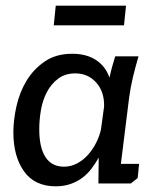

<svg xmlns="http://www.w3.org/2000/svg" viewBox="-20 -645 549 675"><path d="M467 -447Q456 -410 447.5 -374.5Q439 -339 434 -302L405 -69H469L464 -19L440 0H326L327 -91Q316 -71 302 -52.5Q288 -34 269.5 -20Q251 -6 227.5 2Q204 10 176 10Q102 10 64.5 -42.5Q27 -95 27 -180Q27 -223 38 -272Q49 -321 73.5 -361.5Q98 -402 137.5 -429Q177 -456 234 -456Q284 -456 317.5 -434Q351 -412 365 -372Q369 -391 374 -409.5Q379 -428 385 -447ZM245 -387Q209 -387 184.5 -368.5Q160 -350 145 -321.5Q130 -293 124 -258.5Q118 -224 118 -191Q118 -126 140 -92.5Q162 -59 205 -59Q230 -59 252 -71Q274 -83 290.5 -102Q307 -121 318.5 -144Q330 -167 335 -190L346 -271Q347 -323 318 -355Q289 -387 245 -387ZM176 -625H423L416 -556H169Z"/></svg>

Font: Zilla Slab Medium
Style: Regular
Weight: 500
Designer: Typotheque.com
Foundry: Typotheque type foundry
Version: Version 1.1; 2017